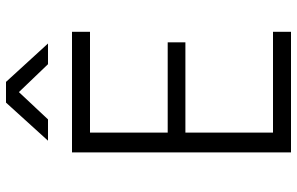

<svg xmlns="http://www.w3.org/2000/svg" viewBox="-195 -795 990 640"><g transform="rotate(-90 300.0 -475.0)"><path d="M151 -810H222L313 -907L406 -810H475L347 -950H278ZM112 0H514V-60H178V-352H479V-411H178V-670H514V-730H112Z"/></g></svg>

Font: JetBrains Mono ExtraLight
Style: Regular
Weight: 240
Monospace: yes
Designer: Philipp Nurullin, Konstantin Bulenkov
Foundry: JetBrains
Version: Version 2.305